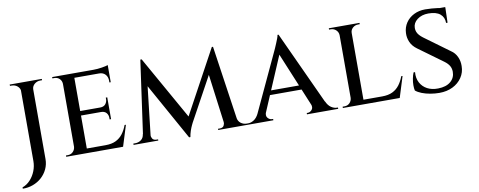

<svg xmlns="http://www.w3.org/2000/svg" viewBox="-66 -932 3552 1423"><g transform="rotate(-10 1710.0 -220.5)"><path d="M212 -600V-10Q212 30 195.5 65Q179 100 150.5 125.5Q122 151 85 164.5Q48 178 8 177V167Q42 155 67.5 127Q93 99 107 63Q121 27 121 -11V-600ZM125 -600V-536H122Q121 -559 103 -574.5Q85 -590 59 -590H47L46 -600ZM288 -600V-590H275Q250 -590 231.5 -574.5Q213 -559 212 -536H209V-600Z M527 -600V0H436V-600ZM784 -34 791 0H525V-34ZM742 -316V-282H525V-316ZM787 -600V-566H525V-600ZM843 -157 794 0H635L668 -34Q715 -34 746.5 -49.5Q778 -65 799 -93Q820 -121 833 -157ZM742 -284V-217H731V-228Q731 -251 717.5 -266.5Q704 -282 678 -282V-284ZM742 -381V-314H678V-316Q704 -316 717.5 -332Q731 -348 731 -370V-381ZM787 -569V-487H777V-500Q777 -529 760 -547.5Q743 -566 713 -566V-569ZM787 -616V-590L676 -600Q707 -600 741 -605.5Q775 -611 787 -616ZM438 -64 449 0H366V-10Q366 -10 372.5 -10Q379 -10 380 -10Q404 -10 419.5 -26Q435 -42 436 -64ZM438 -537H436Q435 -560 419.5 -575Q404 -590 380 -590Q379 -590 372.5 -590Q366 -590 366 -590V-600H449Z M1570 -614 1579 -536 1333 -86Q1333 -86 1325 -69.5Q1317 -53 1309 -29.5Q1301 -6 1298 16H1288L1266 -54ZM975 -66V0H873V-10Q873 -10 880 -10Q887 -10 887 -10Q913 -10 932 -24.5Q951 -39 954 -66ZM1009 -51Q1008 -38 1016 -24Q1024 -10 1045 -9H1059V0H1001L1003 -51ZM1032 -614H1042L1066 -542L1004 0H946ZM1042 -614 1322 -117 1288 16 1021 -464ZM1579 -614 1669 0H1567L1507 -457L1570 -614ZM1639 -66H1659Q1663 -39 1682.5 -24.5Q1702 -10 1727 -10Q1727 -10 1734 -10Q1741 -10 1741 -10V0H1639ZM1560 -51H1567L1569 0H1510V-9H1525Q1547 -10 1554.5 -24Q1562 -38 1560 -51Z M2073 -618 2355 -6H2246L2042 -498ZM1882 -71Q1871 -42 1885 -26Q1899 -10 1917 -10H1925V0H1731V-10Q1731 -10 1735 -10Q1739 -10 1739 -10Q1759 -10 1781 -24Q1803 -38 1819 -71ZM2073 -618 2079 -532 1854 -3H1787L2023 -509Q2024 -511 2030 -524.5Q2036 -538 2043.5 -556Q2051 -574 2057.5 -591Q2064 -608 2065 -618ZM2181 -221V-188H1919V-221ZM2220 -71H2326Q2341 -38 2363 -24Q2385 -10 2405 -10Q2405 -10 2409 -10Q2413 -10 2413 -10V0H2178V-10H2186Q2203 -10 2217 -26Q2231 -42 2220 -71Z M2609 -600V0H2518V-600ZM2866 -34 2873 0H2607V-34ZM2925 -157 2876 0H2717L2750 -34Q2797 -34 2828.5 -49.5Q2860 -65 2881 -93Q2902 -121 2915 -157ZM2520 -64 2531 0H2448V-10Q2448 -10 2454.5 -10Q2461 -10 2462 -10Q2486 -10 2501.5 -26Q2517 -42 2518 -64ZM2606 -536V-600H2679V-590Q2678 -590 2672.5 -590Q2667 -590 2667 -590Q2643 -590 2626 -574.5Q2609 -559 2609 -536ZM2520 -536H2518Q2517 -559 2500.5 -574.5Q2484 -590 2460 -590Q2460 -590 2454 -590Q2448 -590 2448 -590V-600H2520Z M3175 -614Q3201 -614 3224.5 -612Q3248 -610 3267.5 -607.5Q3287 -605 3302 -601.5Q3317 -598 3325 -595L3322 -488H3311Q3311 -531 3281.5 -555.5Q3252 -580 3193 -580Q3143 -580 3109.5 -554.5Q3076 -529 3076 -491Q3076 -476 3081 -462.5Q3086 -449 3097 -436.5Q3108 -424 3124 -412L3311 -275Q3340 -256 3355 -223.5Q3370 -191 3369 -154Q3369 -106 3343 -67.5Q3317 -29 3273 -7.5Q3229 14 3173 14Q3139 14 3104.5 8Q3070 2 3042 -9Q3014 -20 2996 -35Q2992 -51 2992 -75Q2992 -99 2997 -124.5Q3002 -150 3010 -169H3021Q3017 -124 3035 -90Q3053 -56 3087.5 -37.5Q3122 -19 3169 -20Q3230 -21 3263.5 -49.5Q3297 -78 3297 -123Q3297 -148 3285.5 -168Q3274 -188 3248 -207L3067 -339Q3032 -364 3017.5 -397.5Q3003 -431 3005 -466Q3007 -509 3029.5 -542.5Q3052 -576 3090 -595Q3128 -614 3175 -614ZM3325 -605V-587H3242V-605Z"/></g></svg>

Font: Cinzel Medium
Style: Regular
Weight: 500
Designer: Natanael Gama
Version: Version 2.000